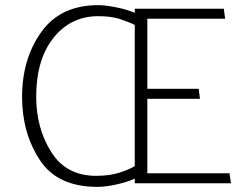

<svg xmlns="http://www.w3.org/2000/svg" viewBox="-20 -714 960 748"><path d="M505 -617Q478 -630 445 -640.5Q412 -651 361 -651Q254 -650 187.5 -565.5Q121 -481 121 -337Q121 -215 179.5 -122Q238 -29 354 -29Q408 -29 446 -41.5Q484 -54 505 -67ZM505 0V-18Q476 -5 434.5 4.5Q393 14 359 14Q203 14 134.5 -91.5Q66 -197 66 -336Q66 -485 141 -589.5Q216 -694 363 -694Q388 -694 430 -686Q472 -678 505 -664V-680H852L857 -641H554V-368H754L759 -329H554V-39H874L880 0Z"/></svg>

Font: Palanquin Thin
Style: Regular
Weight: 250
Designer: Pria Ravichandran
Version: Version 1.001